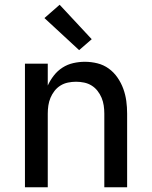

<svg xmlns="http://www.w3.org/2000/svg" viewBox="-20 -788 640 808"><path d="M85 0V-520H181V-428Q191 -450 206.5 -470Q222 -490 243 -503.5Q264 -517 288.5 -522.5Q313 -528 337 -528Q364 -528 390 -521.5Q416 -515 437.5 -499.5Q459 -484 474.5 -461.5Q490 -439 499 -414Q508 -389 511.5 -363Q515 -337 515 -310V0H419V-310Q419 -327 416.5 -344Q414 -361 407.5 -376.5Q401 -392 390.5 -405.5Q380 -419 365.5 -428Q351 -437 334 -440.5Q317 -444 300 -444Q283 -444 266 -440.5Q249 -437 234.5 -428Q220 -419 209.5 -405.5Q199 -392 192.5 -376.5Q186 -361 183.5 -344Q181 -327 181 -310V0ZM313 -577 167 -712 231 -768 366 -623Z"/></svg>

Font: Iosevka Fixed Medium Extended
Style: Regular
Weight: 500
Width: 7
Monospace: yes
Designer: Belleve Invis
Foundry: Belleve Invis
Version: Version 24.1.1; ttfautohint (v1.8.4)